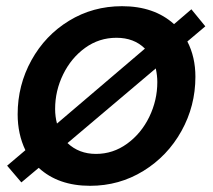

<svg xmlns="http://www.w3.org/2000/svg" viewBox="-20 -589 687 620"><path d="M643 -504 585 -455Q611 -405 611 -341Q611 -247 566 -166Q521 -85 443 -37Q365 11 271 11Q168 11 105 -47L49 0L3 -54L62 -104Q37 -156 37 -220Q37 -314 81.5 -394.5Q126 -475 203 -522Q280 -569 374 -569Q478 -569 542 -511L598 -559ZM164 -190 448 -432Q413 -467 356 -467Q300 -467 255 -434.5Q210 -402 184 -349Q158 -296 158 -237Q158 -213 164 -190ZM483 -368 198 -127Q235 -92 290 -92Q345 -92 390.5 -125Q436 -158 462 -211.5Q488 -265 488 -324Q488 -345 483 -368Z"/></svg>

Font: Open Sauce One SemiBold Italic
Style: Regular
Weight: 600
Italic angle: -10°
Designer: Alfredo Marco Pradil
Foundry: Creative Sauce Fz LLC
Version: Version 1.477